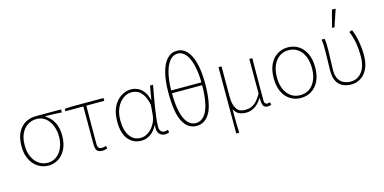

<svg xmlns="http://www.w3.org/2000/svg" viewBox="-83 -1198 3684 1842"><g transform="rotate(-15 1759.0 -277.0)"><path d="M258 12Q204 12 157.5 -16.5Q111 -45 82.5 -100Q54 -155 54 -234Q54 -319 83 -373Q112 -427 159 -452.5Q206 -478 260 -478H512V-448Q470 -451 430 -452.5Q390 -454 348 -454V-450Q399 -422 428.5 -367Q458 -312 458 -234Q458 -155 430.5 -100Q403 -45 357.5 -16.5Q312 12 258 12ZM258 -16Q306 -16 344 -43Q382 -70 404 -119Q426 -168 426 -234Q426 -290 406.5 -339.5Q387 -389 350 -419.5Q313 -450 260 -450Q212 -450 172.5 -425.5Q133 -401 109.5 -353Q86 -305 86 -234Q86 -168 109 -119Q132 -70 171 -43Q210 -16 258 -16Z M794 8Q769 8 754 -0.5Q739 -9 732.5 -27.5Q726 -46 726 -76V-450H548V-474L614 -478H934V-450H756Q755 -354 754.5 -260Q754 -166 754 -70Q754 -45 764 -32.5Q774 -20 796 -20Q807 -20 818 -22.5Q829 -25 838 -28L844 -2Q837 1 823 4.5Q809 8 794 8Z M1180 12Q1102 12 1052 -47.5Q1002 -107 1002 -225Q1002 -310 1031 -369Q1060 -428 1107.5 -459Q1155 -490 1210 -490Q1242 -490 1274.5 -475.5Q1307 -461 1332.5 -428Q1358 -395 1370 -340H1372L1396 -478H1426Q1416 -426 1406 -370Q1396 -314 1387.5 -259.5Q1379 -205 1373.5 -156.5Q1368 -108 1368 -70Q1368 -46 1382.5 -31Q1397 -16 1416 -16Q1425 -16 1434.5 -18.5Q1444 -21 1451 -24L1458 2Q1451 5 1440 8.5Q1429 12 1414 12Q1378 12 1356 -16.5Q1334 -45 1344 -100H1342Q1281 12 1180 12ZM1182 -16Q1222 -16 1258.5 -41.5Q1295 -67 1319.5 -109.5Q1344 -152 1348 -202L1356 -298Q1340 -370 1314.5 -405Q1289 -440 1261 -451Q1233 -462 1208 -462Q1163 -462 1123.5 -434Q1084 -406 1059 -353.5Q1034 -301 1034 -225Q1034 -131 1073 -73.5Q1112 -16 1182 -16Z M1730 12Q1643 12 1595.5 -76.5Q1548 -165 1548 -364Q1548 -481 1569.5 -564Q1591 -647 1631.5 -690.5Q1672 -734 1730 -734Q1788 -734 1828.5 -690.5Q1869 -647 1890.5 -564Q1912 -481 1912 -364Q1912 -165 1864.5 -76.5Q1817 12 1730 12ZM1730 -16Q1774 -16 1808 -51Q1842 -86 1861 -162.5Q1880 -239 1880 -364Q1880 -447 1869 -511Q1858 -575 1838 -618.5Q1818 -662 1790.5 -684Q1763 -706 1730 -706Q1697 -706 1669.5 -684Q1642 -662 1622 -618.5Q1602 -575 1591 -511Q1580 -447 1580 -364Q1580 -239 1599 -162.5Q1618 -86 1652 -51Q1686 -16 1730 -16ZM1566 -352V-380H1894V-352Z M2076 180V-478H2106V-174Q2106 -101 2132 -58.5Q2158 -16 2218 -16Q2244 -16 2270 -23.5Q2296 -31 2324 -56.5Q2352 -82 2382 -134V-478H2412Q2411 -406 2410.5 -336Q2410 -266 2410 -196.5Q2410 -127 2410 -56Q2410 -38 2418 -29Q2426 -20 2438 -20Q2446 -20 2451.5 -21.5Q2457 -23 2466 -26L2472 0Q2465 3 2456 5.5Q2447 8 2436 8Q2403 8 2392 -15Q2381 -38 2382 -92H2380Q2347 -38 2307 -13Q2267 12 2222 12Q2183 12 2153 -1Q2123 -14 2102 -54Q2102 3 2102 39.5Q2102 76 2103 107.5Q2104 139 2106 180Z M2766 12Q2707 12 2660.5 -17Q2614 -46 2587 -102Q2560 -158 2560 -238Q2560 -319 2587 -375Q2614 -431 2660.5 -460.5Q2707 -490 2766 -490Q2825 -490 2871.5 -460.5Q2918 -431 2945 -375Q2972 -319 2972 -238Q2972 -158 2945 -102Q2918 -46 2871.5 -17Q2825 12 2766 12ZM2766 -16Q2846 -16 2893 -77Q2940 -138 2940 -238Q2940 -305 2918.5 -355.5Q2897 -406 2858 -434Q2819 -462 2766 -462Q2713 -462 2674 -434Q2635 -406 2613.5 -355.5Q2592 -305 2592 -238Q2592 -138 2639.5 -77Q2687 -16 2766 -16Z M3266 12Q3221 12 3183.5 -5Q3146 -22 3124 -61Q3102 -100 3102 -165Q3102 -214 3104 -262.5Q3106 -311 3106 -360Q3106 -389 3105.5 -415.5Q3105 -442 3100 -478H3130Q3135 -453 3135.5 -427.5Q3136 -402 3136 -372Q3136 -323 3133 -265.5Q3130 -208 3130 -166Q3130 -109 3149.5 -76.5Q3169 -44 3200.5 -30Q3232 -16 3268 -16Q3310 -16 3345 -39Q3380 -62 3401 -109.5Q3422 -157 3422 -230Q3422 -292 3412.5 -353Q3403 -414 3376 -480L3406 -490Q3432 -424 3443 -360Q3454 -296 3454 -229Q3454 -148 3428 -94.5Q3402 -41 3359 -14.5Q3316 12 3266 12ZM3226 -560 3270 -730H3304L3306 -726L3250 -560Z"/></g></svg>

Font: SourceSans3VF
Style: Regular
Weight: 200
Designer: Paul D. Hunt
Foundry: Adobe
Version: Version 3.052;hotconv 1.1.0;makeotfexe 2.6.0